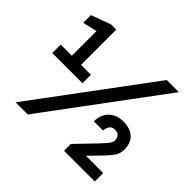

<svg xmlns="http://www.w3.org/2000/svg" viewBox="-163 -898 1096 1096"><g transform="rotate(45 385.0 -350.0)"><path d="M35 -347V-415H125V-614L38 -594V-656L158 -700H199V-415H279V-347ZM86 0 606 -700H704L184 0ZM477 0V-55L582 -164Q607 -190 624 -210.5Q641 -231 641 -248Q641 -268 630 -279.5Q619 -291 599 -291Q574 -291 563.5 -274.5Q553 -258 553 -239H478Q480 -296 513 -327Q546 -358 600 -358Q653 -358 684.5 -330Q716 -302 716 -249Q716 -213 695.5 -186Q675 -159 644 -128L585 -68H725V0Z"/></g></svg>

Font: Rethink Sans
Style: Bold
Weight: 700
Designer: The Rethink Sans project authors (Hans Thiessen). DM Sans designed by Colophon Foundry.
Foundry: Rethink Communications LLC
Version: Version 1.001